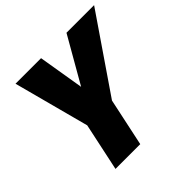

<svg xmlns="http://www.w3.org/2000/svg" viewBox="-180 -880 1047 1047"><g transform="rotate(-45 343.0 -357.0)"><path d="M137 0H328L387 -277L686 -714H473L321 -449L277 -714H80L196 -277Z"/></g></svg>

Font: Noto Sans Black
Style: Italic
Weight: 900
Italic angle: -12°
Designer: Monotype Design Team
Foundry: Monotype Imaging Inc.
Version: Version 2.013